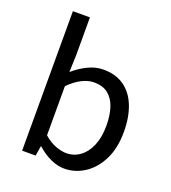

<svg xmlns="http://www.w3.org/2000/svg" viewBox="-133 -811 820 921"><g transform="rotate(20 277.5 -350.0)"><path d="M299 12Q265 12 229 -4.5Q193 -21 161 -50H158L150 0H81V-712H168V-518L165 -432Q198 -461 237 -480Q276 -499 316 -499Q379 -499 422 -468.5Q465 -438 487 -382Q509 -326 509 -251Q509 -168 479.5 -109Q450 -50 402 -19Q354 12 299 12ZM283 -61Q322 -61 353 -83.5Q384 -106 402 -148.5Q420 -191 420 -250Q420 -303 407 -342.5Q394 -382 366.5 -404Q339 -426 294 -426Q265 -426 233 -410Q201 -394 168 -361V-110Q199 -83 229.5 -72Q260 -61 283 -61Z"/></g></svg>

Font: Assistant Medium
Style: Regular
Weight: 500
Designer: Hebrew By Ben Nathan, Latin by Paul Hunt
Version: Version 3.000